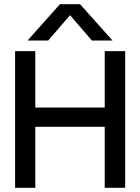

<svg xmlns="http://www.w3.org/2000/svg" viewBox="-20 -893 667 913"><path d="M265.1 -873H360.8L515.1 -700.2H417L313 -820.8L209 -700.2H110.8ZM51.8 -649.9H147.9V-381.8H478V-649.9H575.2V0H478V-290H147.9V0H51.8Z"/></svg>

Font: Overused Grotesk Medium
Style: Regular
Weight: 500
Version: Version 0.002